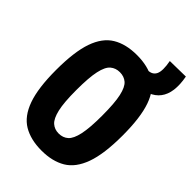

<svg xmlns="http://www.w3.org/2000/svg" viewBox="-240 -913 1023 1023"><g transform="rotate(45 272.0 -401.5)"><path d="M272 10Q190 10 134.5 -23Q79 -56 51 -134.5Q23 -213 23 -349Q23 -486 50.5 -564.5Q78 -643 133.5 -676.5Q189 -710 272 -710Q355 -710 410.5 -677Q466 -644 493.5 -566Q521 -488 521 -352Q521 -214 492.5 -135Q464 -56 408.5 -23Q353 10 272 10ZM272 -119Q304 -119 325.5 -138Q347 -157 358 -207.5Q369 -258 369 -350Q369 -444 358 -494Q347 -544 325.5 -562.5Q304 -581 272 -581Q241 -581 219 -562.5Q197 -544 186 -493.5Q175 -443 175 -349Q175 -256 186.5 -206.5Q198 -157 219.5 -138Q241 -119 272 -119ZM360 -597V-693H368Q404 -693 417 -720Q430 -747 418 -811L537 -813Q557 -706 515.5 -651.5Q474 -597 376 -597Z"/></g></svg>

Font: Georama SemiCondensed
Style: Bold
Weight: 700
Width: 4
Designer: Jean-Baptiste Levee
Foundry: Production Type
Version: Version 1.000